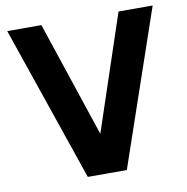

<svg xmlns="http://www.w3.org/2000/svg" viewBox="-79 -776 832 853"><g transform="rotate(-10 337.0 -350.0)"><path d="M9 -700H163L337 -179L511 -700H665L425 0H249Z"/></g></svg>

Font: Haskoy ExtraBold
Style: Regular
Weight: 800
Designer: Ertekin Erdin
Foundry: Ertekin Erdin
Version: Version 2.000; ttfautohint (v1.8.4.7-5d5b)